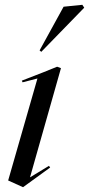

<svg xmlns="http://www.w3.org/2000/svg" viewBox="-20 -764 371 800"><path d="M76 16 189 -66 184 -73 105 -25 234 -480 218 -486 161 -463 71 -428 74 -421 136 -437 14 -12ZM152 -548 331 -732 323 -744 245 -736 145 -554Z"/></svg>

Font: Mazius Display Extra italic
Style: Regular
Weight: 400
Italic angle: -17°
Designer: Alberto Casagrande & Collletttivo
Foundry: Collletttivo
Version: Version 2.000;Glyphs 3.2 (3217)